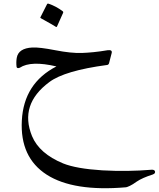

<svg xmlns="http://www.w3.org/2000/svg" viewBox="-20 -520 872 1055"><path d="M593 -226 579 -172Q576 -164 569 -163Q335 -132 251 -69Q85 54 156 228Q196 324 327 378Q399 407 542 416Q614 420 680.5 419Q747 418 808 413Q823 411 829 417Q834 423 831 430Q829 434 826 435.5Q823 437 819 439Q762 457 731 478Q709 494 694 501Q679 508 673 509Q384 534 237 440Q89 345 100 142Q111 -63 290 -155Q150 -188 89 -148Q83 -145 77 -146Q72 -147 71 -153Q68 -178 72 -202Q81 -255 158 -259Q197 -261 284 -244Q371 -227 430 -229Q459 -230 494.5 -233.5Q530 -237 571 -244Q600 -248 593 -226ZM239 -498Q240 -501 246 -500Q288 -486 325 -458Q329 -454 327 -450L293 -374Q291 -369 283 -375Q279 -378 259.5 -389Q240 -400 206 -419Q200 -422 202 -425Z"/></svg>

Font: Amiri
Style: Italic
Weight: 400
Italic angle: 10°
Designer: Khaled Hosny
Version: Version 0.113